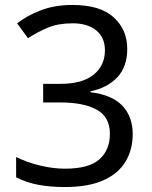

<svg xmlns="http://www.w3.org/2000/svg" viewBox="-20 -744 612 774"><path d="M493 -547Q493 -475 453 -432.5Q413 -390 345 -376V-372Q431 -362 473 -318Q515 -274 515 -203Q515 -141 486 -92.5Q457 -44 396.5 -17Q336 10 241 10Q185 10 137 1.5Q89 -7 45 -29V-111Q90 -89 142 -76.5Q194 -64 242 -64Q338 -64 380.5 -101.5Q423 -139 423 -205Q423 -272 370.5 -301.5Q318 -331 223 -331H154V-406H224Q312 -406 357.5 -443Q403 -480 403 -541Q403 -593 368 -621.5Q333 -650 273 -650Q215 -650 174 -633Q133 -616 93 -590L49 -650Q87 -680 143.5 -702Q200 -724 272 -724Q384 -724 438.5 -674Q493 -624 493 -547Z"/></svg>

Font: Noto Sans Myanmar UI
Style: Regular
Weight: 400
Designer: Monotype Design Team
Foundry: Monotype Imaging Inc.
Version: Version 2.103; ttfautohint (v1.8.4.7-5d5b)